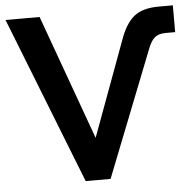

<svg xmlns="http://www.w3.org/2000/svg" viewBox="-51 -762 826 814"><g transform="rotate(-5 362.0 -355.0)"><path d="M281 0 2 -710H147L339 -179L488 -583Q511 -649 547.5 -679.5Q584 -710 654 -710H714V-596H674Q644 -596 627.5 -582.5Q611 -569 599 -538L387 0Z"/></g></svg>

Font: YasnoRaleway
Style: Bold
Weight: 700
Designer: Matt McInerney, Pablo Impallari, Rodrigo Fuenzalida
Foundry: Matt McInerney, Pablo Impallari, Rodrigo Fuenzalida
Version: Version 4.026